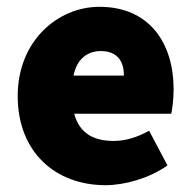

<svg xmlns="http://www.w3.org/2000/svg" viewBox="-20 -532 566 564"><path d="M290 12C346 12 418 -8 472 -46L418 -148C382 -128 348 -118 314 -118C258 -118 214 -138 198 -198H483C486 -210 490 -240 490 -270C490 -404 420 -512 272 -512C150 -512 32 -412 32 -250C32 -84 144 12 290 12ZM196 -310C206 -360 238 -382 276 -382C328 -382 344 -348 344 -310Z"/></svg>

Font: Source Sans Pro Black
Style: Regular
Weight: 900
Designer: Paul D. Hunt
Foundry: Adobe Systems Incorporated
Version: Version 3.006;hotconv 1.0.111;makeotfexe 2.5.65597